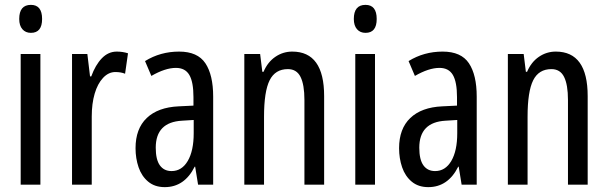

<svg xmlns="http://www.w3.org/2000/svg" viewBox="-20 -759 2498 789"><path d="M107 -739Q153 -739 153 -681Q153 -624 107 -624Q85 -624 72 -639Q59 -654 59 -681Q59 -739 107 -739ZM146 -537V0H65V-537Z M460 -547Q484 -547 506 -540L494 -456Q477 -463 454 -463Q426 -463 403.5 -439Q381 -415 369 -374Q357 -333 357 -280V0H276V-537H339L350 -445H355Q372 -492 398.5 -519.5Q425 -547 460 -547Z M716 -547Q792 -547 824 -499Q856 -451 856 -362V0H794L782 -74H780Q738 10 657 10Q616 10 589 -12.5Q562 -35 549.5 -71.5Q537 -108 537 -150Q537 -230 583 -274Q629 -318 714 -322L775 -325V-360Q775 -422 758 -451Q741 -480 703 -480Q659 -480 602 -447L576 -508Q639 -547 716 -547ZM728 -263Q620 -257 620 -152Q620 -103 637 -79.5Q654 -56 685 -56Q727 -56 751.5 -97.5Q776 -139 776 -212V-266Z M1181 -547Q1312 -547 1312 -364V0H1231V-348Q1231 -411 1215 -443Q1199 -475 1163 -475Q1111 -475 1088 -429Q1065 -383 1065 -279V0H984V-537H1049L1058 -464H1063Q1080 -504 1111.5 -525.5Q1143 -547 1181 -547Z M1482 -739Q1528 -739 1528 -681Q1528 -624 1482 -624Q1460 -624 1447 -639Q1434 -654 1434 -681Q1434 -739 1482 -739ZM1521 -537V0H1440V-537Z M1799 -547Q1875 -547 1907 -499Q1939 -451 1939 -362V0H1877L1865 -74H1863Q1821 10 1740 10Q1699 10 1672 -12.5Q1645 -35 1632.5 -71.5Q1620 -108 1620 -150Q1620 -230 1666 -274Q1712 -318 1797 -322L1858 -325V-360Q1858 -422 1841 -451Q1824 -480 1786 -480Q1742 -480 1685 -447L1659 -508Q1722 -547 1799 -547ZM1811 -263Q1703 -257 1703 -152Q1703 -103 1720 -79.5Q1737 -56 1768 -56Q1810 -56 1834.5 -97.5Q1859 -139 1859 -212V-266Z M2264 -547Q2395 -547 2395 -364V0H2314V-348Q2314 -411 2298 -443Q2282 -475 2246 -475Q2194 -475 2171 -429Q2148 -383 2148 -279V0H2067V-537H2132L2141 -464H2146Q2163 -504 2194.5 -525.5Q2226 -547 2264 -547Z"/></svg>

Font: Noto Sans Khmer ExtraCondensed
Style: Regular
Weight: 400
Width: 2
Designer: Danh Hong and the Monotype Design Team
Foundry: Monotype Imaging Inc.
Version: Version 2.004; ttfautohint (v1.8.4.7-5d5b)